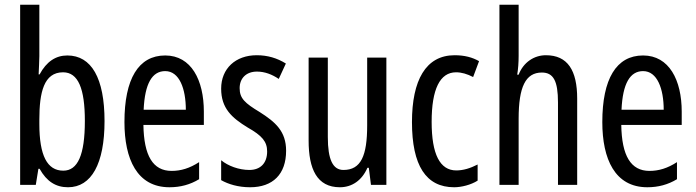

<svg xmlns="http://www.w3.org/2000/svg" viewBox="-20 -780 2936 810"><path d="M146 -543V-760H65V0H131L142 -68H147C177 -14 216 10 267 10C366 10 421 -90 421 -269C421 -450 366 -546 264 -546C215 -546 176 -520 147 -466H143C144 -496 146 -522 146 -543ZM246 -475C310 -475 338 -406 338 -270C338 -126 308 -60 247 -60C179 -60 146 -124 146 -257V-276C146 -390 165 -475 246 -475Z M677 -546C564 -546 505 -447 505 -265C505 -109 558 10 695 10C741 10 782 -1 820 -24V-96C780 -70 743 -59 704 -59C625 -59 587 -123 585 -253H840V-309C840 -442 787 -546 677 -546ZM677 -480C737 -480 764 -405 764 -317H586C591 -428 622 -480 677 -480Z M1187 -144C1187 -226 1142 -265 1076 -307C1013 -345 991 -365 991 -408C991 -450 1019 -478 1064 -478C1097 -478 1128 -466 1156 -447L1186 -512C1149 -535 1109 -547 1063 -547C974 -547 913 -491 913 -406C913 -323 958 -283 1025 -242C1085 -208 1107 -183 1107 -141C1107 -92 1079 -63 1032 -63C988 -63 942 -80 913 -104V-20C943 -3 985 10 1035 10C1131 10 1187 -45 1187 -144Z M1610 -537H1529V-251C1529 -123 1503 -63 1429 -63C1384 -63 1363 -107 1363 -202V-537H1282V-187C1282 -67 1317 10 1414 10C1465 10 1507 -19 1530 -72H1536L1545 0H1610Z M1896 10C1926 10 1967 0 1995 -18V-86C1964 -70 1934 -61 1905 -61C1836 -61 1801 -129 1801 -266C1801 -404 1836 -475 1904 -475C1927 -475 1951 -468 1976 -455L2001 -522C1973 -538 1940 -547 1898 -547C1776 -547 1718 -441 1718 -265C1718 -82 1777 10 1896 10Z M2168 -545V-760H2087V0H2168V-279C2168 -413 2197 -474 2266 -474C2315 -474 2334 -438 2334 -348V0H2415V-364C2415 -483 2375 -547 2283 -547C2233 -547 2188 -517 2168 -465H2162C2166 -489 2168 -516 2168 -545Z M2693 -546C2580 -546 2521 -447 2521 -265C2521 -109 2574 10 2711 10C2757 10 2798 -1 2836 -24V-96C2796 -70 2759 -59 2720 -59C2641 -59 2603 -123 2601 -253H2856V-309C2856 -442 2803 -546 2693 -546ZM2693 -480C2753 -480 2780 -405 2780 -317H2602C2607 -428 2638 -480 2693 -480Z"/></svg>

Font: Noto Sans Ethiopic ExtCond
Style: Regular
Weight: 400
Width: 2
Designer: Monotype Design Team
Foundry: Monotype Imaging Inc.
Version: Version 2.102